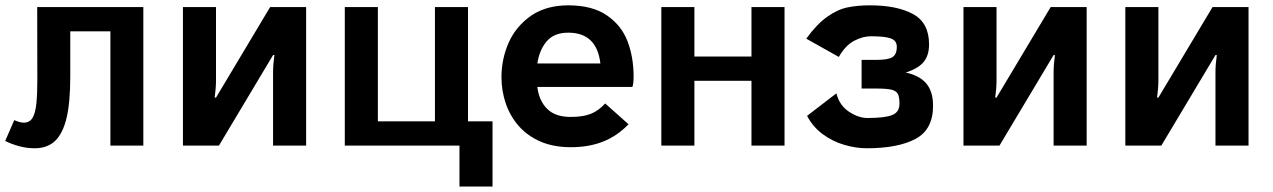

<svg xmlns="http://www.w3.org/2000/svg" viewBox="-30 -546 4772 720"><path d="M100 10Q70 10 41 2Q12 -6 -10.5 -17.5L23.5 -95.5Q45 -86 59 -86Q81.5 -86 92.2 -104.5Q103 -123 106.5 -158.8Q110 -194.5 110 -245Q109.5 -317 109.5 -519.5H507.5V0H384V-428.5H233.5V-259.5Q233.5 -161.5 219.5 -103.2Q205.5 -45 176.5 -17.5Q147.5 10 100 10Z M1118 0H994V-274.5Q994 -304 999 -339.5H994L791 0H656V-519.5H780V-245Q780 -215.5 775 -180H780L983 -519.5H1118Z M1817 153.5H1693V0H1263V-519.5H1387V-91H1601V-519.5H1725V-91H1817Z M2110.5 6Q2046 6 1997.2 -15Q1948.5 -36 1916 -72.8Q1883.5 -109.5 1867 -157Q1850.5 -204.5 1850.5 -257Q1850.5 -324.5 1877.5 -386Q1904.5 -447.5 1963.5 -488.5Q2020 -526 2101 -526Q2190.5 -526 2245.2 -488.8Q2300 -451.5 2323 -391.8Q2346 -332 2346 -259Q2346 -232.5 2341.5 -220H1985Q1991 -169 2021.5 -138.2Q2052 -107.5 2109.5 -107.5Q2156 -107.5 2185.2 -119Q2214.5 -130.5 2239.5 -158L2327 -80Q2285 -36.5 2232 -15.2Q2179 6 2110.5 6ZM2221.5 -308Q2208 -423.5 2101 -423.5Q2048.5 -423.5 2020.8 -391.8Q1993 -360 1985 -308Z M2912 0H2788V-243H2574V0H2450V-519.5H2574V-334H2788V-519.5H2912Z M3220.5 10Q3179.5 10 3135.5 -3Q3091.5 -16 3055 -43Q3018.5 -70 2996.5 -111.5L3106.5 -196Q3118 -150.5 3153.8 -127Q3189.5 -103.5 3223 -103.5Q3286.5 -103.5 3314.8 -114.2Q3343 -125 3343 -157Q3343 -182.5 3337 -193.8Q3331 -205 3313.5 -209.5Q3296 -214 3255 -214H3201V-321.5H3258Q3300.5 -321.5 3316.8 -331.8Q3333 -342 3333 -370.5Q3333 -393.5 3311 -401.8Q3289 -410 3236 -410Q3205.5 -410 3173 -393Q3140.5 -376 3115.5 -332.5L2993.5 -401Q3032 -454.5 3071.2 -482.5Q3110.5 -510.5 3148 -518.2Q3185.5 -526 3232 -526Q3334 -526 3394 -493.2Q3454 -460.5 3454 -379.5Q3454 -339 3434.2 -314.2Q3414.5 -289.5 3366.5 -274Q3418 -263 3443.5 -233Q3469 -203 3469 -149.5Q3469 -60 3403 -25Q3337 10 3220.5 10Z M4045 0H3921V-274.5Q3921 -304 3926 -339.5H3921L3718 0H3583V-519.5H3707V-245Q3707 -215.5 3702 -180H3707L3910 -519.5H4045Z M4652 0H4528V-274.5Q4528 -304 4533 -339.5H4528L4325 0H4190V-519.5H4314V-245Q4314 -215.5 4309 -180H4314L4517 -519.5H4652Z"/></svg>

Font: Acari Sans
Style: Bold
Weight: 700
Designer: Alfredo Marco Pradil and Stefan Peev (font) & Cristiano Sobral (main changes)
Foundry: Alfredo Marco Pradil and Stefan Peev (font) & Cristiano Sobral (main changes)
Version: Version 1.063; ttfautohint (v1.8.3)